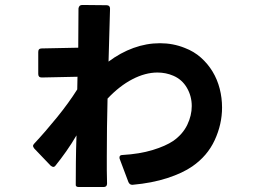

<svg xmlns="http://www.w3.org/2000/svg" viewBox="-20 -711 1040 773"><path d="M297 42Q283 42 285 29Q285 -8 285.5 -58Q286 -108 288 -166Q268 -132 246.5 -101.5Q225 -71 204 -45Q200 -39 194 -39Q191 -39 184 -44L118 -113Q113 -120 113 -123Q113 -128 118 -133Q162 -180 209.5 -238.5Q257 -297 291 -351L292 -402L148 -399Q134 -399 134 -413V-502Q134 -516 148 -516L295 -519L296 -677Q298 -691 311 -691L409 -690Q423 -690 423 -676L417 -463Q465 -499 517.5 -518Q570 -537 624 -537Q677 -537 724 -518Q761 -504 789 -479Q817 -454 836 -422.5Q855 -391 864.5 -354Q874 -317 874 -278Q874 -211 844.5 -147Q815 -83 754 -41Q715 -14 653.5 6Q592 26 514 33H512Q502 33 497 22L462 -71Q461 -73 461 -77Q461 -87 473 -87Q542 -91 594.5 -107Q647 -123 678 -144Q716 -171 734 -208.5Q752 -246 752 -284Q752 -324 732.5 -357.5Q713 -391 678 -406Q648 -419 614 -419Q565 -419 513 -392Q461 -365 413 -314Q410 -197 410 -82Q410 -53 410 -25.5Q410 2 411 28Q411 42 397 42Z"/></svg>

Font: LINE Seed JP_TTF Bold
Style: Regular
Weight: 700
Designer: LINE & Fontrix & Fontworks
Version: Version 1.009